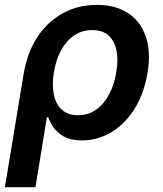

<svg xmlns="http://www.w3.org/2000/svg" viewBox="-32 -573 676 797"><path d="M-11.7 204.1 66.4 -267.6Q80.6 -353 121.8 -417Q163.1 -481 226.6 -516.8Q290 -552.7 370.1 -552.7Q446.8 -552.7 498.8 -519Q550.8 -485.4 572.8 -422.4Q594.7 -359.4 580.6 -271.5Q566.4 -184.6 526.6 -121.3Q486.8 -58.1 430.2 -24.2Q373.5 9.8 308.6 9.8Q262.2 9.8 233.9 -5.9Q205.6 -21.5 190.4 -43.7Q175.3 -65.9 168.5 -86.4H162.6L115.2 204.1ZM292 -94.7Q334.5 -94.7 366.9 -117.7Q399.4 -140.6 420.9 -181.2Q442.4 -221.7 450.7 -273.4Q459.5 -324.7 451.4 -364Q443.4 -403.3 418.5 -425.8Q393.6 -448.2 351.1 -448.2Q309.1 -448.2 276.6 -426.5Q244.1 -404.8 222.4 -365.7Q200.7 -326.7 191.9 -273.9Q183.1 -220.2 191.7 -179.7Q200.2 -139.2 225.3 -116.9Q250.5 -94.7 292 -94.7Z"/></svg>

Font: Inter SemiBold
Style: Italic
Weight: 600
Italic angle: -9.3988°
Designer: Rasmus Andersson
Foundry: rsms
Version: Version 4.001;git-66647c0bb